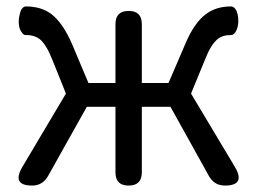

<svg xmlns="http://www.w3.org/2000/svg" viewBox="-20 -577 800 597"><path d="M80 0Q16 0 49 -57L100 -143L185 -286L142 -393Q124 -438 104 -455Q87 -468 63 -468Q62 -468 61 -468Q54 -467 48 -476Q42 -484 40 -493Q36 -511 41 -531Q45 -554 59 -557Q60 -557 61 -557Q108 -557 140 -533Q176 -505 204 -440L255 -319H339V-502Q339 -543 380 -543Q421 -543 421 -502V-319H504L556 -440Q583 -505 620 -533Q652 -557 698 -557Q699 -557 700 -557Q714 -554 719 -532Q723 -512 719 -494Q717 -485 712 -477Q705 -467 698 -468Q697 -468 696 -468Q672 -468 656 -455Q635 -437 618 -393L574 -286L711 -57Q744 0 679 0Q647 0 630 -29L510 -245H421V-41Q421 0 380 0Q339 0 339 -41V-245H250L129 -29Q112 0 80 0Z"/></svg>

Font: GenSenRounded TW R
Style: Regular
Weight: 400
Version: Version 1.501;PS 1;hotconv 16.6.51;makeotf.lib2.5.65220